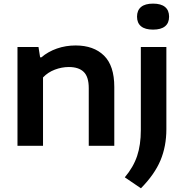

<svg xmlns="http://www.w3.org/2000/svg" viewBox="-20 -805 1015 1060"><path d="M76.5 -545.5H192.5L201.5 -488.5H208.5Q245.5 -520 294.2 -537Q343 -554 397.5 -554Q497 -554 554 -498.2Q611 -442.5 611 -325V0H470V-318.5Q470 -381 442.2 -408Q414.5 -435 360 -435Q321 -435 282.8 -420.5Q244.5 -406 217.5 -377.5V0H76.5ZM669 174Q716.5 117.5 737 56.2Q757.5 -5 757.5 -87V-545.5H898.5V-92Q898.5 3 865.8 80.8Q833 158.5 758 234.5ZM736.5 -713Q736.5 -748 758.8 -766.5Q781 -785 825 -785Q869 -785 891.2 -766.5Q913.5 -748 913.5 -713Q913.5 -678 891.2 -659.8Q869 -641.5 825 -641.5Q781 -641.5 758.8 -659.8Q736.5 -678 736.5 -713Z"/></svg>

Font: Encode Sans Expanded SemiBold
Style: Regular
Weight: 600
Width: 7
Designer: Multiple Designers
Foundry: Impallari Type
Version: Version 2.000